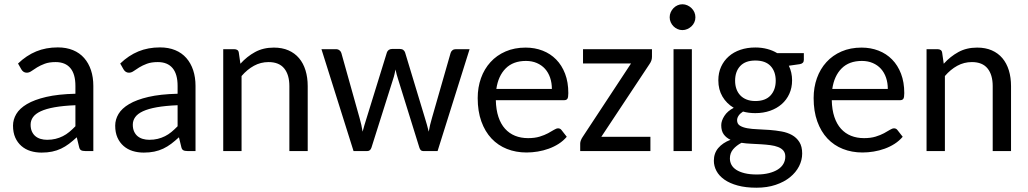

<svg xmlns="http://www.w3.org/2000/svg" viewBox="-20 -708 4820 900"><path d="M379.4 0Q366.7 0 359.9 -3.9Q353 -7.8 350.6 -20L339.8 -64.5Q321.3 -47.4 303.5 -33.9Q285.6 -20.5 266.1 -11.2Q246.6 -2 224.1 2.7Q201.7 7.3 174.8 7.3Q147 7.3 122.8 -0.2Q98.6 -7.8 80.3 -23.7Q62 -39.6 51.5 -63.2Q41 -86.9 41 -119.1Q41 -147.5 56.4 -173.6Q71.8 -199.7 106.4 -220.2Q141.1 -240.7 196.8 -253.7Q252.4 -266.6 333.5 -268.6V-305.2Q333.5 -360.8 309.8 -388.9Q286.1 -417 240.7 -417Q210.4 -417 189.7 -409.2Q168.9 -401.4 153.8 -392.1Q138.7 -382.8 127.7 -375Q116.7 -367.2 105.5 -367.2Q96.7 -367.2 90.3 -371.6Q84 -376 80.1 -382.8L64.5 -410.2Q104 -448.2 149.7 -467Q195.3 -485.8 251 -485.8Q291 -485.8 322.3 -472.9Q353.5 -460 374.5 -436Q395.5 -412.1 406.5 -378.9Q417.5 -345.7 417.5 -305.2V0ZM200.7 -52.7Q222.2 -52.7 240.2 -57.1Q258.3 -61.5 274.4 -69.6Q290.5 -77.6 304.9 -89.6Q319.3 -101.6 333.5 -116.2V-214.8Q276.4 -212.4 236.3 -205.3Q196.3 -198.2 171.1 -186.5Q146 -174.8 134.8 -158.9Q123.5 -143.1 123.5 -123.5Q123.5 -105 129.6 -91.6Q135.7 -78.1 146 -69.6Q156.2 -61 170.4 -56.9Q184.6 -52.7 200.7 -52.7Z M858.4 0Q845.7 0 838.9 -3.9Q832 -7.8 829.6 -20L818.8 -64.5Q800.3 -47.4 782.5 -33.9Q764.6 -20.5 745.1 -11.2Q725.6 -2 703.1 2.7Q680.7 7.3 653.8 7.3Q626 7.3 601.8 -0.2Q577.6 -7.8 559.3 -23.7Q541 -39.6 530.5 -63.2Q520 -86.9 520 -119.1Q520 -147.5 535.4 -173.6Q550.8 -199.7 585.4 -220.2Q620.1 -240.7 675.8 -253.7Q731.4 -266.6 812.5 -268.6V-305.2Q812.5 -360.8 788.8 -388.9Q765.1 -417 719.7 -417Q689.5 -417 668.7 -409.2Q647.9 -401.4 632.8 -392.1Q617.7 -382.8 606.7 -375Q595.7 -367.2 584.5 -367.2Q575.7 -367.2 569.3 -371.6Q563 -376 559.1 -382.8L543.5 -410.2Q583 -448.2 628.7 -467Q674.3 -485.8 730 -485.8Q770 -485.8 801.3 -472.9Q832.5 -460 853.5 -436Q874.5 -412.1 885.5 -378.9Q896.5 -345.7 896.5 -305.2V0ZM679.7 -52.7Q701.2 -52.7 719.2 -57.1Q737.3 -61.5 753.4 -69.6Q769.5 -77.6 783.9 -89.6Q798.3 -101.6 812.5 -116.2V-214.8Q755.4 -212.4 715.3 -205.3Q675.3 -198.2 650.1 -186.5Q625 -174.8 613.8 -158.9Q602.5 -143.1 602.5 -123.5Q602.5 -105 608.6 -91.6Q614.7 -78.1 625 -69.6Q635.3 -61 649.4 -56.9Q663.6 -52.7 679.7 -52.7Z M1026.4 0V-477.5H1077.6Q1086.9 -477.5 1092.8 -473.4Q1098.6 -469.2 1099.6 -460L1106.9 -409.2Q1137.7 -443.4 1175.8 -464.1Q1213.9 -484.9 1263.7 -484.9Q1302.7 -484.9 1332.3 -471.9Q1361.8 -459 1381.8 -435.3Q1401.9 -411.6 1412.1 -378.2Q1422.4 -344.7 1422.4 -304.2V0H1336.4V-304.2Q1336.4 -357.4 1312.3 -387.2Q1288.1 -417 1238.8 -417Q1202.1 -417 1170.4 -399.7Q1138.7 -382.3 1112.3 -351.6V0Z M1486.8 -477.5H1554.7Q1564.5 -477.5 1571.3 -472.2Q1578.1 -466.8 1580.1 -459.5L1665.5 -154.8Q1670.4 -138.2 1673.8 -122.3Q1677.2 -106.4 1679.7 -90.8Q1683.6 -106.4 1688.5 -122.3Q1693.4 -138.2 1698.7 -155.3L1793.5 -461.9Q1795.9 -469.2 1802.2 -473.9Q1808.6 -478.5 1817.4 -478.5H1854.5Q1864.3 -478.5 1870.4 -473.9Q1876.5 -469.2 1878.9 -461.9L1971.7 -155.3Q1977.1 -138.7 1981.4 -122.6Q1985.8 -106.4 1989.7 -90.8Q1995.1 -122.6 2004.9 -155.3L2092.3 -460Q2094.7 -467.8 2101.1 -472.7Q2107.4 -477.5 2116.7 -477.5H2181.2L2031.2 0H1962.9Q1950.7 0 1945.8 -16.1L1845.7 -337.9Q1841.8 -349.1 1839.1 -360.1Q1836.4 -371.1 1834 -382.3Q1831.5 -371.1 1829.1 -359.9Q1826.7 -348.6 1822.8 -337.4L1721.2 -16.1Q1715.8 0 1702.1 0H1637.2Z M2443.8 -484.9Q2486.8 -484.9 2523.4 -470.7Q2560.1 -456.5 2586.9 -429.2Q2613.8 -401.9 2628.9 -362.3Q2644 -322.8 2644 -271.5Q2644 -251.5 2639.6 -244.9Q2635.3 -238.3 2623.5 -238.3H2304.2Q2305.2 -193.4 2316.4 -159.9Q2327.6 -126.5 2347.4 -104.5Q2367.2 -82.5 2394.5 -71.5Q2421.9 -60.5 2455.6 -60.5Q2486.8 -60.5 2509.8 -67.6Q2532.7 -74.7 2549.1 -83.5Q2565.4 -92.3 2576.7 -99.4Q2587.9 -106.4 2596.2 -106.4Q2601.6 -106.4 2605.5 -104.2Q2609.4 -102.1 2612.3 -98.1L2636.7 -66.9Q2620.6 -47.9 2598.9 -33.9Q2577.1 -20 2552.2 -11Q2527.3 -2 2500.7 2.4Q2474.1 6.8 2448.2 6.8Q2398.4 6.8 2356.4 -9.8Q2314.5 -26.4 2283.9 -58.8Q2253.4 -91.3 2236.3 -138.9Q2219.2 -186.5 2219.2 -248.5Q2219.2 -298.3 2234.6 -341.6Q2250 -384.8 2279.1 -416.7Q2308.1 -448.7 2349.9 -466.8Q2391.6 -484.9 2443.8 -484.9ZM2445.3 -422.4Q2385.3 -422.4 2350.3 -387.2Q2315.4 -352.1 2306.6 -291H2566.9Q2566.9 -319.8 2558.6 -344Q2550.3 -368.2 2534.7 -385.5Q2519 -402.8 2496.3 -412.6Q2473.6 -422.4 2445.3 -422.4Z M3036.1 -441.4Q3036.1 -432.1 3033 -423.6Q3029.8 -415 3024.9 -408.2L2798.8 -66.9H3028.8V0H2699.7V-35.6Q2699.7 -42 2702.9 -50.3Q2706.1 -58.6 2711.4 -66.4L2938 -410.6H2712.9V-477.5H3036.1Z M3119.1 0ZM3223.1 -477.5V0H3137.2V-477.5ZM3239.7 -627Q3239.7 -614.7 3234.9 -603.8Q3230 -592.8 3221.4 -584.7Q3212.9 -576.7 3201.9 -571.8Q3190.9 -566.9 3178.7 -566.9Q3166.5 -566.9 3155.8 -571.8Q3145 -576.7 3137 -584.7Q3128.9 -592.8 3124 -603.8Q3119.1 -614.7 3119.1 -627Q3119.1 -639.6 3124 -650.6Q3128.9 -661.6 3137 -669.9Q3145 -678.2 3155.8 -683.1Q3166.5 -688 3178.7 -688Q3190.9 -688 3201.9 -683.1Q3212.9 -678.2 3221.4 -669.9Q3230 -661.6 3234.9 -650.6Q3239.7 -639.6 3239.7 -627Z M3520.5 -485.4Q3550.3 -485.4 3576.2 -478.5Q3602.1 -471.7 3623 -459H3748V-427.2Q3748 -410.2 3728.5 -407.2L3677.7 -399.9Q3692.9 -368.7 3692.9 -331.5Q3692.9 -296.4 3679.9 -268.1Q3667 -239.7 3644 -219.7Q3621.1 -199.7 3589.6 -188.7Q3558.1 -177.7 3520.5 -177.7Q3489.3 -177.7 3462.9 -185.1Q3448.7 -175.8 3441.9 -165.3Q3435.1 -154.8 3435.1 -144.5Q3435.1 -127.4 3448.2 -119.1Q3461.4 -110.8 3482.9 -106.9Q3504.4 -103 3531.7 -102.1Q3559.1 -101.1 3587.6 -98.9Q3616.2 -96.7 3643.6 -91.8Q3670.9 -86.9 3692.4 -75Q3713.9 -63 3727.1 -42.2Q3740.2 -21.5 3740.2 11.7Q3740.2 42.5 3725.6 71.3Q3710.9 100.1 3683.3 122.6Q3655.8 145 3616 158.4Q3576.2 171.9 3525.9 171.9Q3475.6 171.9 3438 161.6Q3400.4 151.4 3375.5 133.8Q3350.6 116.2 3338.4 93.3Q3326.2 70.3 3326.2 45.4Q3326.2 10.3 3346.9 -14.2Q3367.7 -38.6 3404.3 -52.7Q3384.3 -62 3372.6 -78.1Q3360.8 -94.2 3360.8 -121.1Q3360.8 -141.6 3375.5 -164.6Q3390.1 -187.5 3419.4 -202.6Q3385.7 -222.7 3366.5 -255.4Q3347.2 -288.1 3347.2 -331.5Q3347.2 -366.7 3360.1 -395Q3373 -423.3 3396 -443.6Q3418.9 -463.9 3450.7 -474.6Q3482.4 -485.4 3520.5 -485.4ZM3661.1 25.9Q3661.1 8.8 3652.1 -2Q3643.1 -12.7 3627.4 -18.8Q3611.8 -24.9 3591.3 -27.6Q3570.8 -30.3 3547.9 -31.7Q3524.9 -33.2 3501.2 -34.2Q3477.5 -35.2 3455.6 -38.6Q3431.6 -25.9 3416.5 -8.1Q3401.4 9.8 3401.4 34.7Q3401.4 50.8 3408.7 64.5Q3416 78.1 3431.4 88.1Q3446.8 98.1 3470.7 104Q3494.6 109.9 3527.3 109.9Q3559.6 109.9 3584.5 103.5Q3609.4 97.2 3626.5 86.2Q3643.6 75.2 3652.3 59.8Q3661.1 44.4 3661.1 25.9ZM3520.5 -234.4Q3567.9 -234.4 3592 -260.7Q3616.2 -287.1 3616.2 -329.6Q3616.2 -373 3592 -398.7Q3567.9 -424.3 3520.5 -424.3Q3474.1 -424.3 3450 -398.7Q3425.8 -373 3425.8 -329.6Q3425.8 -308.6 3431.9 -291.3Q3438 -273.9 3450 -261.2Q3461.9 -248.5 3479.7 -241.5Q3497.6 -234.4 3520.5 -234.4Z M4018.6 -484.9Q4061.5 -484.9 4098.1 -470.7Q4134.8 -456.5 4161.6 -429.2Q4188.5 -401.9 4203.6 -362.3Q4218.8 -322.8 4218.8 -271.5Q4218.8 -251.5 4214.4 -244.9Q4210 -238.3 4198.2 -238.3H3878.9Q3879.9 -193.4 3891.1 -159.9Q3902.3 -126.5 3922.1 -104.5Q3941.9 -82.5 3969.2 -71.5Q3996.6 -60.5 4030.3 -60.5Q4061.5 -60.5 4084.5 -67.6Q4107.4 -74.7 4123.8 -83.5Q4140.1 -92.3 4151.4 -99.4Q4162.6 -106.4 4170.9 -106.4Q4176.3 -106.4 4180.2 -104.2Q4184.1 -102.1 4187 -98.1L4211.4 -66.9Q4195.3 -47.9 4173.6 -33.9Q4151.9 -20 4127 -11Q4102.1 -2 4075.4 2.4Q4048.8 6.8 4022.9 6.8Q3973.1 6.8 3931.2 -9.8Q3889.2 -26.4 3858.6 -58.8Q3828.1 -91.3 3811 -138.9Q3793.9 -186.5 3793.9 -248.5Q3793.9 -298.3 3809.3 -341.6Q3824.7 -384.8 3853.8 -416.7Q3882.8 -448.7 3924.6 -466.8Q3966.3 -484.9 4018.6 -484.9ZM4020 -422.4Q3960 -422.4 3925 -387.2Q3890.1 -352.1 3881.3 -291H4141.6Q4141.6 -319.8 4133.3 -344Q4125 -368.2 4109.4 -385.5Q4093.8 -402.8 4071 -412.6Q4048.3 -422.4 4020 -422.4Z M4323.2 0V-477.5H4374.5Q4383.8 -477.5 4389.6 -473.4Q4395.5 -469.2 4396.5 -460L4403.8 -409.2Q4434.6 -443.4 4472.7 -464.1Q4510.7 -484.9 4560.5 -484.9Q4599.6 -484.9 4629.2 -471.9Q4658.7 -459 4678.7 -435.3Q4698.7 -411.6 4709 -378.2Q4719.2 -344.7 4719.2 -304.2V0H4633.3V-304.2Q4633.3 -357.4 4609.1 -387.2Q4585 -417 4535.6 -417Q4499 -417 4467.3 -399.7Q4435.5 -382.3 4409.2 -351.6V0Z"/></svg>

Font: Carlito
Style: Regular
Weight: 400
Designer: Lukasz Dziedzic
Foundry: tyPoland Lukasz Dziedzic
Version: Version 1.104